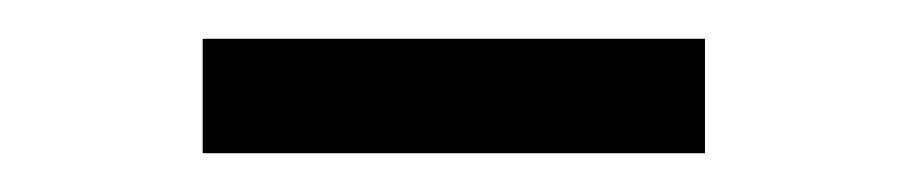

<svg xmlns="http://www.w3.org/2000/svg" viewBox="-20 -712 468 99"><path d="M343.5 -692V-633H84.5V-692Z"/></svg>

Font: Merriweather 72pt Light
Style: Regular
Weight: 300
Version: Version 2.100